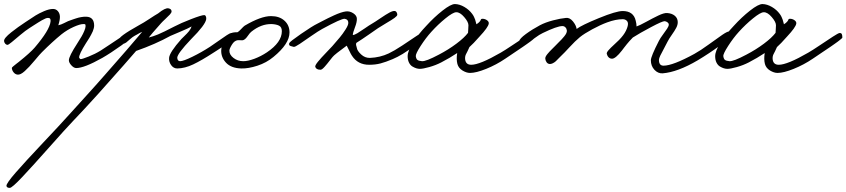

<svg xmlns="http://www.w3.org/2000/svg" viewBox="-40 -330 4153 942"><path d="M607.9 -155.8Q607.9 -144.5 554.9 -106.7Q502 -68.8 461.9 -45.9Q373.5 3.9 334 3.9Q322.3 3.9 310.1 -9.5Q297.9 -22.9 297.9 -34.2Q297.9 -53.7 339.8 -118.2Q353 -139.2 360.1 -151.1Q367.2 -163.1 373.5 -178Q379.9 -192.9 379.9 -202.1Q379.4 -209.5 377.9 -210.7Q376.5 -211.9 371.1 -211.9Q369.1 -211.9 368.2 -211.9Q352.5 -211.9 321 -197.8Q289.6 -183.6 262.2 -162.1Q216.8 -125 166 -74.2Q156.7 -65.4 129.6 -32.7Q102.5 0 81.3 19Q60.1 38.1 45.9 36.1Q34.7 34.7 26.9 25.1Q19 15.6 18.1 3.9Q18.1 2.4 19.5 0.5Q21 -1.5 24.7 -4.4Q28.3 -7.3 31.5 -10Q34.7 -12.7 41 -17.6Q47.4 -22.5 51.8 -25.9Q108.4 -71.3 129.9 -96.2Q203.6 -182.6 208 -224.1Q210.4 -242.2 195.8 -242.2Q190.4 -242.2 183.1 -239.3Q175.8 -236.3 165.5 -230.5Q155.3 -224.6 146.7 -219.2Q138.2 -213.9 124.8 -205.3Q111.3 -196.8 104 -191.9Q85.4 -180.2 60.1 -158.9Q34.7 -137.7 17.8 -123.5Q1 -109.4 -3.9 -109.9Q-9.8 -110.4 -14.4 -115.7Q-19 -121.1 -20 -127.9Q-21 -135.3 -12 -146.2Q-2.9 -157.2 15.4 -171.6Q33.7 -186 48.8 -196.8Q64 -207.5 85.9 -222.2Q118.7 -244.1 135 -254.4Q151.4 -264.6 176.5 -275.4Q201.7 -286.1 220.2 -286.1Q234.4 -286.1 243.7 -275.6Q252.9 -265.1 253.9 -250Q254.9 -233.9 246.1 -206.1Q259.8 -209 273.7 -216.3Q287.6 -223.6 293.9 -226.1Q297.9 -227.5 307.9 -231.2Q317.9 -234.9 321.8 -236.1Q325.7 -237.3 333.7 -240Q341.8 -242.7 346.4 -243.7Q351.1 -244.6 358.2 -246.1Q365.2 -247.6 371.3 -247.8Q377.4 -248 383.8 -248Q421.9 -246.6 421.9 -204.1Q421.9 -197.8 419.7 -189.9Q417.5 -182.1 415.3 -176.5Q413.1 -170.9 407.5 -160.6Q401.9 -150.4 399.7 -146.5Q397.5 -142.6 390.1 -131.1Q382.8 -119.6 381.8 -118.2Q348.1 -64.9 348.1 -47.9Q351.1 -41 356 -40Q363.3 -40 394.8 -52.5Q426.3 -64.9 454.1 -82Q464.4 -88.4 497.8 -110.8Q531.2 -133.3 558.8 -151.4Q586.4 -169.4 589.8 -169.9Q596.7 -170.9 602.3 -166.5Q607.9 -162.1 607.9 -155.8Z M1109.9 -160.2Q1109.9 -155.8 1107.9 -151.4Q1106 -147 1101.8 -142.1Q1097.7 -137.2 1093.5 -132.8Q1089.4 -128.4 1082.3 -122.8Q1075.2 -117.2 1069.6 -113Q1064 -108.9 1054.7 -102.5Q1045.4 -96.2 1039.6 -92.3Q1033.7 -88.4 1023.4 -81.8Q1013.2 -75.2 1007.8 -71.8Q949.2 -33.7 908.2 -14.2Q867.2 5.4 829.6 5.9Q811.5 5.9 799.8 -10.3Q788.1 -26.4 789.6 -45.9Q791.5 -72.8 849.6 -138.2Q852.5 -141.6 865.2 -153.6Q877.9 -165.5 887.2 -177Q896.5 -188.5 899.9 -200.2Q882.8 -190.4 846.4 -175.3Q810.1 -160.2 795.9 -153.8Q722.7 -113.3 627.9 -80.1L567.4 -10.7Q506.8 58.6 440.9 131.6Q375 204.6 319.8 262.2Q281.2 302.7 200.9 393.3Q120.6 483.9 69.6 538.1Q18.6 592.3 7.8 591.8Q-6.8 591.8 -8.3 582Q-9.3 569.8 37.1 516.6Q83.5 463.4 171.1 370.6Q258.8 277.8 297.9 233.9Q319.3 210 374.3 149.7Q429.2 89.4 477.5 34.2Q594.7 -98.6 657.7 -173.8Q649.4 -170.4 645.3 -168.2Q641.1 -166 634.8 -162.1Q628.4 -158.2 619.6 -153.8Q609.9 -148.4 598.4 -137.9Q586.9 -127.4 578.9 -121.3Q570.8 -115.2 564 -116.2Q553.2 -117.2 543.9 -133.8Q537.1 -147.9 641.6 -206.1Q664.6 -218.3 693.1 -237.3Q721.7 -256.3 735.8 -264.2Q770.5 -292.5 786.6 -289.1Q801.8 -286.1 801.8 -273.9Q801.8 -268.1 793.7 -259Q785.6 -250 771.5 -237.1Q757.3 -224.1 750 -215.8Q699.2 -158.7 689.9 -146Q710.4 -150.9 735.4 -161.1Q760.3 -171.4 815.9 -200.2Q846.2 -216.3 897.5 -236.1Q948.7 -255.9 961.9 -255.9Q967.3 -255.9 970 -249.5Q972.7 -243.2 971.7 -235.8Q967.8 -208 897.9 -138.2Q828.6 -65.4 829.6 -45.9Q831.1 -29.8 843.8 -29.8Q859.4 -29.8 903.8 -51.5Q948.2 -73.2 989.7 -100.1Q1003.9 -109.4 1030.3 -128.2Q1056.6 -147 1072.5 -157.2Q1088.4 -167.5 1093.8 -168Q1099.6 -168.9 1104.7 -167Q1109.9 -165 1109.9 -160.2Z M1380.4 -170.9Q1380.4 -115.2 1301.8 -50.8Q1267.1 -22 1222.9 -7.6Q1178.7 6.8 1143.6 5.9Q1093.8 4.4 1068.8 -22.5Q1043.9 -49.3 1045.4 -84Q1046.4 -104.5 1059.6 -129.4Q1072.8 -154.3 1093.8 -167Q1102.1 -171.9 1125.5 -171.9Q1131.8 -175.3 1143.3 -187.7Q1154.8 -200.2 1160.6 -204.1Q1240.2 -251 1289.6 -251Q1331.1 -251 1355.7 -228.5Q1380.4 -206.1 1380.4 -170.9ZM1342.8 -176.8Q1342.8 -197.3 1329.1 -204.1Q1315.4 -210.9 1293.5 -211.9Q1241.2 -213.4 1192.4 -173.8Q1186 -168.9 1174.8 -152.6Q1163.6 -136.2 1152.3 -132.8Q1148.4 -131.8 1140.1 -132.6Q1131.8 -133.3 1126.5 -132.8Q1109.9 -130.9 1097.7 -110.8Q1085.4 -90.8 1085.4 -81.1Q1085.4 -61 1106 -45.4Q1126.5 -29.8 1153.3 -29.8Q1176.3 -29.8 1208.3 -41.7Q1240.2 -53.7 1269.5 -73.2Q1342.8 -122.6 1342.8 -176.8Z M2044.9 -162.1Q2046.4 -146.5 1990 -103Q1933.6 -59.6 1886.7 -40Q1852.1 -25.4 1826.9 -18.8Q1801.8 -12.2 1771 -12.2Q1715.8 -12.2 1687 -56.2Q1682.1 -63 1673.6 -81.1Q1665 -99.1 1661.1 -106Q1653.8 -100.1 1633.1 -85Q1612.3 -69.8 1599.1 -58.1Q1593.3 -53.2 1579.3 -34.9Q1565.4 -16.6 1552.5 -2.2Q1539.6 12.2 1532.7 12.2Q1511.2 12.2 1506.8 -2Q1504.9 -8.8 1519.8 -27.1Q1534.7 -45.4 1559.8 -71.3Q1585 -97.2 1590.8 -104Q1613.8 -130.4 1627.4 -146.7Q1641.1 -163.1 1655 -184.8Q1668.9 -206.5 1668.9 -217.8Q1668.9 -235.4 1650.9 -237.8Q1635.7 -239.7 1541 -188Q1522 -177.7 1488.3 -154.3Q1454.6 -130.9 1430.7 -114.7Q1406.7 -98.6 1400.9 -100.1Q1382.3 -104 1379.9 -107.9Q1377 -111.3 1378.9 -118.2Q1380.9 -125 1436.8 -163.6Q1492.7 -202.1 1517.1 -213.9Q1520.5 -215.8 1538.6 -225.1Q1556.6 -234.4 1568.8 -240.5Q1581.1 -246.6 1598.6 -254.6Q1616.2 -262.7 1630.9 -267.6Q1645.5 -272.5 1656.7 -273.9Q1675.8 -276.4 1693.4 -264.9Q1710.9 -253.4 1710.9 -237.8Q1711.4 -221.2 1701.4 -195.6Q1691.4 -169.9 1690.9 -158.2Q1698.7 -158.2 1713.4 -167Q1728 -175.8 1749.8 -190.9Q1771.5 -206.1 1785.2 -213.9Q1798.8 -221.7 1826.4 -240.5Q1854 -259.3 1871.3 -268.6Q1888.7 -277.8 1897.9 -275.9Q1902.8 -275.4 1906 -269.5Q1909.2 -263.7 1909.2 -257.8Q1909.2 -252 1895.8 -242.2Q1882.3 -232.4 1855.2 -216.6Q1828.1 -200.7 1814.9 -191.9Q1805.7 -185.5 1769.5 -160.4Q1733.4 -135.3 1709 -120.1Q1707 -117.2 1706.8 -113.8Q1706.5 -110.4 1707.3 -107.9Q1708 -105.5 1709.2 -101.1Q1710.4 -96.7 1710.9 -94.2Q1712.9 -80.6 1731.7 -63Q1750.5 -45.4 1774.9 -45.9Q1824.7 -47.9 1867.2 -67.9Q1893.1 -80.1 1933.1 -106.4Q1973.1 -132.8 2001.7 -152.3Q2030.3 -171.9 2035.2 -171.9Q2039.6 -171.9 2041.7 -171.1Q2043.9 -170.4 2044.4 -170.2Q2044.9 -169.9 2044.9 -166.7Q2044.9 -163.6 2044.9 -162.1Z M2584 -146Q2584 -144.5 2581.3 -141.8Q2578.6 -139.2 2572.8 -134.5Q2566.9 -129.9 2560.8 -125.2Q2554.7 -120.6 2544.4 -113.5Q2534.2 -106.4 2525.9 -100.6Q2517.6 -94.7 2504.6 -86.2Q2491.7 -77.6 2483.2 -71.8Q2474.6 -65.9 2460.4 -56.4Q2446.3 -46.9 2439 -42Q2395 -12.2 2345.5 7.8Q2295.9 27.8 2266.1 27.8Q2248.5 27.8 2229 15.9Q2209.5 3.9 2204.1 -16.1Q2198.2 -39.1 2203.1 -69.8Q2166.5 -45.4 2125 -23.9Q2097.7 -9.8 2066.4 -1Q2035.2 7.8 2020 7.8Q2011.7 7.8 2002.7 5.1Q1993.7 2.4 1983.4 -3.7Q1973.1 -9.8 1966.6 -22.9Q1960 -36.1 1960 -54.2Q1960 -79.6 1986.1 -120.8Q2012.2 -162.1 2051.3 -203.1Q2089.4 -245.1 2130.9 -277.8Q2172.4 -310.5 2192.4 -310.1Q2214.8 -309.6 2238.3 -295.9Q2261.7 -282.2 2276.4 -262.2Q2281.7 -255.4 2285.6 -247.1Q2289.6 -238.8 2291.3 -233.4Q2293 -228 2294.9 -220.2Q2296.9 -212.4 2297.4 -210.9Q2307.1 -216.8 2312.5 -222.9Q2317.9 -229 2318.6 -232.2Q2319.3 -235.4 2321.8 -236.8Q2324.2 -238.3 2330.1 -237.8Q2341.3 -236.8 2350.3 -230Q2359.4 -223.1 2357.9 -213.9Q2355 -195.8 2313 -150.9Q2280.8 -114.3 2263.2 -99.1Q2259.3 -89.4 2253.9 -78.9Q2248.5 -68.4 2246.1 -63.7Q2243.7 -59.1 2242.4 -52.2Q2241.2 -45.4 2242.2 -38.1Q2245.6 -12.2 2272 -12.2Q2314 -12.2 2417 -71.8Q2436.5 -83 2473.6 -107.9Q2510.7 -132.8 2537.4 -150.1Q2564 -167.5 2570.3 -168Q2578.6 -168.5 2581.3 -162.6Q2584 -156.7 2584 -146ZM2258.3 -206.1Q2258.3 -222.2 2237.5 -246.3Q2216.8 -270.5 2198.2 -270Q2182.1 -269.5 2145.5 -239.7Q2108.9 -210 2076.2 -173.8Q2048.8 -143.6 2023.7 -104.5Q1998.5 -65.4 2000 -54.2Q2002 -40.5 2008.3 -35.9Q2014.6 -31.2 2030.3 -29.8Q2049.8 -28.3 2113.3 -62Q2160.2 -86.4 2199.2 -115.7Q2238.3 -145 2256.3 -168.9Q2256.3 -173.3 2257.3 -185.5Q2258.3 -197.8 2258.3 -206.1Z M3546.9 -162.1Q3545.4 -145.5 3492.9 -106.9Q3440.4 -68.4 3383.3 -34.2Q3284.7 23.9 3210.9 29.8Q3188.5 31.2 3170.9 12.5Q3153.3 -6.3 3153.3 -34.2Q3153.3 -52.7 3192.9 -129.9Q3199.2 -142.6 3212.2 -159.9Q3225.1 -177.2 3233.4 -189.9Q3241.7 -202.6 3241.2 -210Q3240.7 -216.3 3234.6 -220.7Q3228.5 -225.1 3221.2 -226.1Q3210 -226.6 3154.3 -197Q3098.6 -167.5 3064.9 -146Q3057.1 -138.2 3048.1 -128.2Q3039.1 -118.2 3035.2 -113Q3031.2 -107.9 3021.2 -95.2Q3011.2 -82.5 3011.2 -82Q2980 -42 2962.9 -42Q2953.1 -42 2946.3 -48.6Q2939.5 -55.2 2937 -65.9Q2935.5 -72.3 2945.6 -83.7Q2955.6 -95.2 2973.9 -111.8Q2992.2 -128.4 2997.1 -133.8Q3021 -158.2 3031 -179.2Q3041 -200.2 3041 -212.9Q3041 -223.6 3033.4 -229.7Q3025.9 -235.8 3015.1 -235.8Q2981.4 -235.8 2939 -220.2Q2905.8 -208 2865.7 -186.3Q2825.7 -164.6 2805.2 -147.9Q2782.2 -128.9 2754.2 -98.4Q2726.1 -67.9 2715.3 -58.1Q2710.9 -54.2 2701.9 -44.7Q2692.9 -35.2 2686.8 -29.5Q2680.7 -23.9 2671.9 -19.5Q2663.1 -15.1 2655.3 -16.1Q2646.5 -17.6 2641.4 -25.1Q2636.2 -32.7 2635.3 -42Q2634.8 -46.9 2637.5 -52.5Q2640.1 -58.1 2646 -65.2Q2651.9 -72.3 2656.7 -77.4Q2661.6 -82.5 2670.2 -91.1Q2678.7 -99.6 2683.1 -104Q2687.5 -108.9 2698.7 -119.9Q2710 -130.9 2715.6 -137Q2721.2 -143.1 2728.3 -151.6Q2735.4 -160.2 2738.5 -167.2Q2741.7 -174.3 2741.2 -180.2Q2740.2 -189.5 2734.1 -195.8Q2728 -202.1 2719.2 -202.1Q2693.4 -202.1 2623 -168Q2606.9 -160.6 2585.7 -144.8Q2564.5 -128.9 2549.8 -118.7Q2535.2 -108.4 2529.3 -109.9Q2522.5 -111.8 2518.1 -113.5Q2513.7 -115.2 2510.3 -118.9Q2506.8 -122.6 2507.3 -127.9Q2508.8 -140.1 2540 -163.1Q2571.3 -186 2608.9 -206.1Q2635.7 -220.2 2672.9 -230Q2710 -239.7 2737.3 -242.2Q2755.4 -244.1 2771 -225.1Q2786.6 -206.1 2789.1 -188Q2813.5 -206.5 2898.4 -241.2Q2983.4 -275.9 3015.1 -275.9Q3068.4 -275.9 3079.1 -228Q3083 -212.9 3083 -200.2Q3098.1 -205.1 3129.9 -222.7Q3161.6 -240.2 3189.7 -253.7Q3217.8 -267.1 3232.9 -266.1Q3256.3 -264.6 3270.5 -252.9Q3284.7 -241.2 3285.2 -222.2Q3285.6 -208.5 3277.8 -193.6Q3270 -178.7 3256.1 -159.2Q3242.2 -139.6 3235.4 -126Q3230 -114.3 3217.8 -92.3Q3205.6 -70.3 3199.2 -56.6Q3192.9 -43 3192.9 -36.1Q3192.9 -7.8 3215.3 -7.8Q3261.2 -7.8 3367.2 -65.9Q3396.5 -82 3437 -111.6Q3477.5 -141.1 3503.9 -159.2Q3530.3 -177.2 3539.1 -175.8Q3542.5 -175.3 3544.7 -170.7Q3546.9 -166 3546.9 -162.1Z M4092.8 -146Q4092.8 -144.5 4090.1 -141.8Q4087.4 -139.2 4081.5 -134.5Q4075.7 -129.9 4069.6 -125.2Q4063.5 -120.6 4053.2 -113.5Q4043 -106.4 4034.7 -100.6Q4026.4 -94.7 4013.4 -86.2Q4000.5 -77.6 3991.9 -71.8Q3983.4 -65.9 3969.2 -56.4Q3955.1 -46.9 3947.8 -42Q3903.8 -12.2 3854.2 7.8Q3804.7 27.8 3774.9 27.8Q3757.3 27.8 3737.8 15.9Q3718.3 3.9 3712.9 -16.1Q3707 -39.1 3711.9 -69.8Q3675.3 -45.4 3633.8 -23.9Q3606.4 -9.8 3575.2 -1Q3543.9 7.8 3528.8 7.8Q3520.5 7.8 3511.5 5.1Q3502.4 2.4 3492.2 -3.7Q3481.9 -9.8 3475.3 -22.9Q3468.8 -36.1 3468.8 -54.2Q3468.8 -79.6 3494.9 -120.8Q3521 -162.1 3560.1 -203.1Q3598.1 -245.1 3639.6 -277.8Q3681.2 -310.5 3701.2 -310.1Q3723.6 -309.6 3747.1 -295.9Q3770.5 -282.2 3785.2 -262.2Q3790.5 -255.4 3794.4 -247.1Q3798.3 -238.8 3800 -233.4Q3801.8 -228 3803.7 -220.2Q3805.7 -212.4 3806.2 -210.9Q3815.9 -216.8 3821.3 -222.9Q3826.7 -229 3827.4 -232.2Q3828.1 -235.4 3830.6 -236.8Q3833 -238.3 3838.9 -237.8Q3850.1 -236.8 3859.1 -230Q3868.2 -223.1 3866.7 -213.9Q3863.8 -195.8 3821.8 -150.9Q3789.6 -114.3 3772 -99.1Q3768.1 -89.4 3762.7 -78.9Q3757.3 -68.4 3754.9 -63.7Q3752.4 -59.1 3751.2 -52.2Q3750 -45.4 3751 -38.1Q3754.4 -12.2 3780.8 -12.2Q3822.8 -12.2 3925.8 -71.8Q3945.3 -83 3982.4 -107.9Q4019.5 -132.8 4046.1 -150.1Q4072.8 -167.5 4079.1 -168Q4087.4 -168.5 4090.1 -162.6Q4092.8 -156.7 4092.8 -146ZM3767.1 -206.1Q3767.1 -222.2 3746.3 -246.3Q3725.6 -270.5 3707 -270Q3690.9 -269.5 3654.3 -239.7Q3617.7 -210 3585 -173.8Q3557.6 -143.6 3532.5 -104.5Q3507.3 -65.4 3508.8 -54.2Q3510.7 -40.5 3517.1 -35.9Q3523.4 -31.2 3539.1 -29.8Q3558.6 -28.3 3622.1 -62Q3668.9 -86.4 3708 -115.7Q3747.1 -145 3765.1 -168.9Q3765.1 -173.3 3766.1 -185.5Q3767.1 -197.8 3767.1 -206.1Z"/></svg>

Font: Gogol
Style: Regular
Weight: 400
Italic angle: -48°
Designer: Gennady Fridman
Foundry: ParaType Ltd
Version: Version 1.001